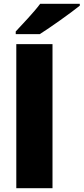

<svg xmlns="http://www.w3.org/2000/svg" viewBox="-20 -993 441 1013"><path d="M401 -963V-973H192C159 -928 97 -864 63 -827V-813H190C244 -847 354 -925 401 -963ZM257 0V-760H66V0Z"/></svg>

Font: Noto Sans Gurmukhi Black
Style: Regular
Weight: 900
Designer: Jelle Bosma - Monotype Design Team
Foundry: Monotype Imaging Inc.
Version: Version 2.004